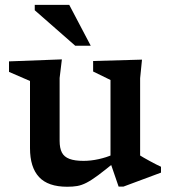

<svg xmlns="http://www.w3.org/2000/svg" viewBox="-20 -736 686 768"><path d="M218.5 -172.5Q218.5 -143.5 227.5 -126Q236.5 -108.5 257.8 -100.5Q279 -92.5 314 -92.5Q343.5 -92.5 375 -99.5Q406.5 -106.5 430.5 -117.5L441.5 -89.5Q400 -55.5 372.8 -35.2Q345.5 -15 326 -5Q306.5 5 289 8Q271.5 11 249 11Q172 11 136 -28Q100 -67 100 -143V-412L16 -448.5V-490.5L227.5 -498.5L218.5 -424ZM454.5 10.5 422 -84V-416L352.5 -450V-492L548 -497.5L540.5 -423V-114Q545 -111 555.5 -105Q566 -99 578.8 -92Q591.5 -85 603.8 -78.8Q616 -72.5 624 -69V-45.5L473.5 10.5ZM343 -553H281L119 -695V-716.5H257Z"/></svg>

Font: Newsreader 9pt Medium
Style: Regular
Weight: 500
Designer: Hugues Gentile
Foundry: Production Type
Version: Version 1.003